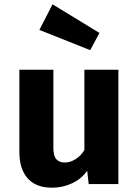

<svg xmlns="http://www.w3.org/2000/svg" viewBox="-20 -855 640 892"><path d="M228 -168Q228 -131 241.5 -115.5Q255 -100 282 -100Q306 -100 331 -115.5Q356 -131 372 -158V-531H530V0H392L385 -62Q359 -24 315 -3.5Q271 17 222 17Q147 17 108.5 -26.5Q70 -70 70 -148V-531H228ZM163 -716 224 -835 442 -702 399 -622Z"/></svg>

Font: Fira Mono
Style: Bold
Weight: 700
Monospace: yes
Designer: Carrois Corporate & Edenspiekermann AG
Foundry: Carrois Corporate GbR & Edenspiekermann AG
Version: Version 3.206